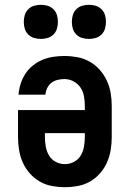

<svg xmlns="http://www.w3.org/2000/svg" viewBox="-20 -771 540 799"><path d="M250 8Q223 8 196 3Q169 -2 145.5 -15.5Q122 -29 104 -49.5Q86 -70 75 -94.5Q64 -119 59.5 -146Q55 -173 55 -200V-313H333V-330Q333 -350 329.5 -370Q326 -390 315 -406.5Q304 -423 286 -432.5Q268 -442 248 -442Q234 -442 219.5 -438.5Q205 -435 194 -426.5Q183 -418 176.5 -404.5Q170 -391 169 -377H57Q59 -400 66 -422.5Q73 -445 86 -464.5Q99 -484 117 -498.5Q135 -513 156.5 -522Q178 -531 201.5 -534.5Q225 -538 248 -538Q275 -538 302 -533Q329 -528 353 -514.5Q377 -501 395 -480.5Q413 -460 424.5 -435.5Q436 -411 440.5 -384Q445 -357 445 -330V-200Q445 -173 440.5 -146Q436 -119 425 -94.5Q414 -70 396 -49.5Q378 -29 354.5 -15.5Q331 -2 304 3Q277 8 250 8ZM250 -88Q270 -88 288 -97.5Q306 -107 316 -124Q326 -141 329.5 -160.5Q333 -180 333 -200V-217H167V-200Q167 -180 170.5 -160.5Q174 -141 184 -124Q194 -107 212 -97.5Q230 -88 250 -88ZM350 -609Q336 -609 322 -613Q308 -617 297.5 -627.5Q287 -638 283 -652Q279 -666 279 -680Q279 -694 283 -708Q287 -722 297.5 -732.5Q308 -743 322 -747Q336 -751 350 -751Q364 -751 378 -747Q392 -743 402.5 -732.5Q413 -722 417 -708Q421 -694 421 -680Q421 -666 417 -652Q413 -638 402.5 -627.5Q392 -617 378 -613Q364 -609 350 -609ZM150 -609Q136 -609 122 -613Q108 -617 97.5 -627.5Q87 -638 83 -652Q79 -666 79 -680Q79 -694 83 -708Q87 -722 97.5 -732.5Q108 -743 122 -747Q136 -751 150 -751Q164 -751 178 -747Q192 -743 202.5 -732.5Q213 -722 217 -708Q221 -694 221 -680Q221 -666 217 -652Q213 -638 202.5 -627.5Q192 -617 178 -613Q164 -609 150 -609Z"/></svg>

Font: Iosevka Slab
Style: Bold
Weight: 700
Monospace: yes
Designer: Belleve Invis
Foundry: Belleve Invis
Version: Version 11.1.1; ttfautohint (v1.8.3)